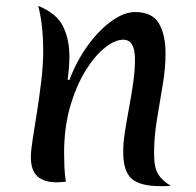

<svg xmlns="http://www.w3.org/2000/svg" viewBox="-20 -618 666 653"><path d="M216 -346Q242 -414 280.5 -466Q319 -518 361 -547.5Q403 -577 439 -577Q498 -577 520.5 -538.5Q543 -500 543 -435Q543 -387 533.5 -330Q524 -273 514 -213Q504 -153 504 -95Q504 -48 518 -25.5Q532 -3 561 14Q551 15 542 15Q533 15 524 15Q457 15 428 -10Q399 -35 399 -102Q399 -132 405 -170.5Q411 -209 419 -251.5Q427 -294 433 -336.5Q439 -379 439 -417Q439 -483 399 -483Q371 -483 336.5 -455.5Q302 -428 270.5 -377Q239 -326 218.5 -255Q198 -184 198 -98Q198 -75 199 -50.5Q200 -26 204 0Q194 1 186.5 1.5Q179 2 173 2Q130 2 107.5 -18Q85 -38 85 -84Q85 -106 91.5 -146.5Q98 -187 106 -238Q114 -289 120.5 -343.5Q127 -398 127 -448Q127 -487 123 -525Q119 -563 110 -598Q172 -573 194 -529Q216 -485 216 -427Q216 -408 214.5 -388Q213 -368 210 -347Z"/></svg>

Font: Merienda
Style: Regular
Weight: 400
Designer: Eduardo Rodriguez Tunni
Foundry: Eduardo Rodriguez Tunni
Version: Version 2.001